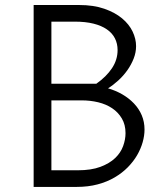

<svg xmlns="http://www.w3.org/2000/svg" viewBox="-20 -735 649 755"><path d="M404.8 -387.7Q435.1 -378.9 461.2 -363.8Q487.3 -348.6 506.8 -328.1Q526.4 -307.6 537.4 -281.7Q548.3 -255.9 548.3 -225.6Q548.3 -201.7 541 -175.8Q533.7 -149.9 519.3 -125Q504.9 -100.1 482.7 -77.4Q460.4 -54.7 430.9 -37.4Q401.4 -20 364 -10Q326.7 0 281.2 0H112.3V-715.3H291Q347.7 -715.3 389.9 -700.7Q432.1 -686 460 -662.8Q487.8 -639.6 501.5 -610.8Q515.1 -582 515.1 -553.7Q515.1 -528.8 505.6 -504.6Q496.1 -480.5 480.7 -458.7Q465.3 -437 445.3 -418.7Q425.3 -400.4 404.8 -387.7ZM182.1 -65.4H286.1Q338.9 -65.4 374.8 -78.9Q410.6 -92.3 432.6 -113.3Q454.6 -134.3 464.1 -160.4Q473.6 -186.5 473.6 -211.4Q473.6 -244.6 459.2 -269Q444.8 -293.5 421.1 -309.3Q397.5 -325.2 366.2 -332.8Q335 -340.3 301.3 -340.3H182.1ZM358.9 -405.8Q398.4 -433.6 420.4 -466.8Q442.4 -500 442.4 -538.1Q442.4 -563.5 431.9 -584.2Q421.4 -605 400.1 -619.6Q378.9 -634.3 347.4 -642.1Q315.9 -649.9 274.4 -649.9H182.1V-405.8Z"/></svg>

Font: Proza Libre
Style: Light
Weight: 300
Designer: Jasper de Waard
Foundry: Jasper de Waard
Version: Version 1.000; ttfautohint (v1.4.1.8-43bc)